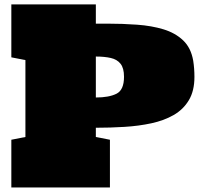

<svg xmlns="http://www.w3.org/2000/svg" viewBox="-20 -832 905 852"><path d="M30.3 0V-211.9L92.8 -224.1V-565.4L30.3 -577.6V-812.5H405.3V-727.1H455.6Q524.4 -727.1 588.6 -722.4Q652.8 -717.8 705.3 -701.9Q757.8 -686 792.7 -652.8Q827.6 -619.6 837.4 -562.5Q842.8 -527.8 842.8 -490.7Q842.8 -428.7 818.1 -387.5Q793.5 -346.2 750.5 -321.5Q707.5 -296.9 651.6 -284.9Q595.7 -272.9 532.5 -269Q469.2 -265.1 405.3 -265.1V-224.1L467.8 -211.9V0ZM405.3 -399.4Q463.4 -399.4 496.8 -416Q530.3 -432.6 530.3 -491.2Q530.3 -529.8 514.9 -549.1Q499.5 -568.4 471.7 -574.7Q443.8 -581.1 405.3 -581.1Z"/></svg>

Font: Holtwood One SC
Style: Regular
Weight: 400
Designer: Vernon Adams
Foundry: Vernon Adams
Version: Version 1.100; ttfautohint (v1.8.4.7-5d5b)